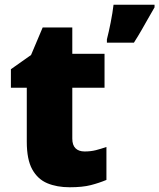

<svg xmlns="http://www.w3.org/2000/svg" viewBox="-20 -780 672 810"><path d="M337 -141Q363 -141 384.5 -146.5Q406 -152 429 -160V-21Q398 -8 363 1Q328 10 274 10Q220 10 179.5 -7Q139 -24 116 -65.5Q93 -107 93 -182V-410H26V-488L111 -548L160 -664H285V-553H421V-410H285V-195Q285 -168 298.5 -154.5Q312 -141 337 -141ZM632 -749Q618 -725 605 -702Q592 -679 578 -654.5Q564 -630 545 -600H431V-614Q435 -629 439 -647.5Q443 -666 447 -685.5Q451 -705 454 -724.5Q457 -744 459 -760H632Z"/></svg>

Font: Noto Sans Thai Black
Style: Regular
Weight: 900
Version: Version 2.001